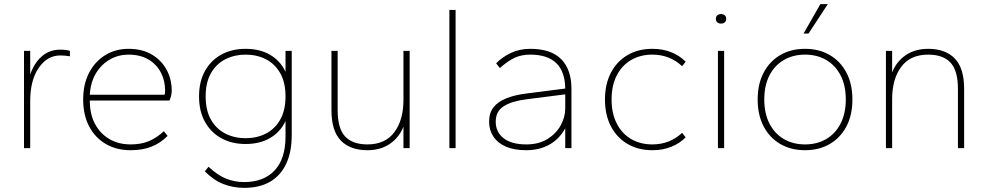

<svg xmlns="http://www.w3.org/2000/svg" viewBox="-20 -716 4776 928"><path d="M96 0V-470H126V-356Q146 -413 183 -444.5Q220 -476 271 -476Q285 -476 297.5 -474.5Q310 -473 318 -470V-444Q306 -446 294.5 -447Q283 -448 271 -448Q209 -448 167.5 -388.5Q126 -329 126 -227V0Z M611 10Q543 10 491.5 -20Q440 -50 411 -105Q382 -160 382 -235Q382 -310 411 -365Q440 -420 489.5 -450Q539 -480 601 -480Q668 -480 714.5 -452Q761 -424 785.5 -378.5Q810 -333 810 -278Q810 -264 806.5 -251Q803 -238 799 -230H414Q414 -164 439.5 -116.5Q465 -69 509.5 -43.5Q554 -18 611 -18Q662 -18 700 -34Q738 -50 772 -82L790 -59Q755 -24 712 -7Q669 10 611 10ZM414 -258H775Q777 -262 777.5 -267.5Q778 -273 778 -278Q778 -327 757 -366.5Q736 -406 696.5 -429Q657 -452 601 -452Q553 -452 512 -429Q471 -406 444.5 -363Q418 -320 414 -258Z M1160 192Q1107 192 1059.5 173.5Q1012 155 970 112L988 90Q1033 132 1074 148Q1115 164 1160 164Q1255 164 1307.5 107.5Q1360 51 1360 -56V-131Q1336 -79 1286.5 -49.5Q1237 -20 1167 -20Q1101 -20 1050.5 -47.5Q1000 -75 971 -126.5Q942 -178 942 -250Q942 -322 971 -373.5Q1000 -425 1050.5 -452.5Q1101 -480 1167 -480Q1237 -480 1286.5 -450.5Q1336 -421 1360 -369V-470H1390V-62Q1390 18 1363.5 75Q1337 132 1286 162Q1235 192 1160 192ZM1167 -48Q1221 -48 1264.5 -70Q1308 -92 1334 -137Q1360 -182 1360 -250Q1360 -318 1334 -363Q1308 -408 1264.5 -430Q1221 -452 1167 -452Q1114 -452 1070 -430Q1026 -408 1000 -363Q974 -318 974 -250Q974 -182 1000 -137Q1026 -92 1070 -70Q1114 -48 1167 -48Z M1756 10Q1673 10 1627.5 -36.5Q1582 -83 1582 -184V-470H1612V-184Q1612 -95 1648 -56.5Q1684 -18 1756 -18Q1842 -18 1886 -77Q1930 -136 1930 -233V-470H1960V0H1930V-104Q1909 -51 1864 -20.5Q1819 10 1756 10Z M2152 0V-668H2182V0Z M2524 10Q2466 10 2426 -7Q2386 -24 2365 -55.5Q2344 -87 2344 -128Q2344 -170 2365 -197Q2386 -224 2426.5 -240.5Q2467 -257 2524 -264L2712 -288Q2711 -370 2668.5 -411Q2626 -452 2543 -452Q2500 -452 2467 -436.5Q2434 -421 2396 -387L2378 -410Q2407 -440 2449 -460Q2491 -480 2543 -480Q2643 -480 2692.5 -430Q2742 -380 2742 -286V0H2712V-96Q2683 -43 2634.5 -16.5Q2586 10 2524 10ZM2524 -18Q2584 -18 2626 -44Q2668 -70 2690 -110Q2712 -150 2712 -192V-260L2524 -236Q2453 -227 2414.5 -202.5Q2376 -178 2376 -128Q2376 -78 2414 -48Q2452 -18 2524 -18Z M3133 10Q3065 10 3013.5 -20Q2962 -50 2933 -105Q2904 -160 2904 -235Q2904 -310 2933 -365Q2962 -420 3013.5 -450Q3065 -480 3133 -480Q3184 -480 3224.5 -463.5Q3265 -447 3294 -418L3277 -396Q3247 -424 3211 -438Q3175 -452 3133 -452Q3075 -452 3030.5 -426Q2986 -400 2961 -351.5Q2936 -303 2936 -235Q2936 -168 2961 -119Q2986 -70 3030.5 -44Q3075 -18 3133 -18Q3175 -18 3211 -32Q3247 -46 3277 -74L3294 -52Q3265 -23 3224.5 -6.5Q3184 10 3133 10Z M3450 0V-470H3480V0ZM3465 -602Q3454 -602 3447 -608Q3440 -614 3440 -625Q3440 -636 3447 -642Q3454 -648 3465 -648Q3476 -648 3483 -642Q3490 -636 3490 -625Q3490 -614 3483 -608Q3476 -602 3465 -602Z M3871 10Q3803 10 3751.5 -20Q3700 -50 3671 -105Q3642 -160 3642 -235Q3642 -310 3671 -365Q3700 -420 3751.5 -450Q3803 -480 3871 -480Q3939 -480 3990.5 -450Q4042 -420 4071 -365Q4100 -310 4100 -235Q4100 -160 4071 -105Q4042 -50 3990.5 -20Q3939 10 3871 10ZM3871 -18Q3929 -18 3973.5 -44Q4018 -70 4043 -119Q4068 -168 4068 -235Q4068 -303 4043 -351.5Q4018 -400 3973.5 -426Q3929 -452 3871 -452Q3813 -452 3768.5 -426Q3724 -400 3699 -351.5Q3674 -303 3674 -235Q3674 -168 3699 -119Q3724 -70 3768.5 -44Q3813 -18 3871 -18ZM3864 -554 3945 -696H3981L3888 -554Z M4262 0V-470H4292V-366Q4313 -419 4358 -449.5Q4403 -480 4466 -480Q4549 -480 4594.5 -433.5Q4640 -387 4640 -286V0H4610V-286Q4610 -375 4574 -413.5Q4538 -452 4466 -452Q4380 -452 4336 -393Q4292 -334 4292 -237V0Z"/></svg>

Font: Gantari Thin
Style: Regular
Weight: 250
Designer: Anugrah Pasau
Foundry: Lafontype
Version: Version 1.000